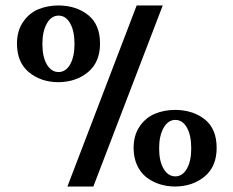

<svg xmlns="http://www.w3.org/2000/svg" viewBox="-20 -681 852 701"><path d="M320.8 0H226.1L479 -661.1H574.2ZM194.8 -661.1Q259.8 -660.2 302.5 -625.5Q345.2 -590.8 345.2 -522Q345.2 -454.6 302 -418.2Q258.8 -381.8 193.8 -380.9Q129.9 -380.9 85.9 -417Q42 -453.1 42 -522Q42 -567.9 64 -600.3Q85.9 -632.8 119.6 -647Q153.3 -661.1 194.8 -661.1ZM252 -520Q252 -567.9 236.1 -595.9Q220.2 -624 193.8 -624Q167.5 -624 151.1 -595.2Q134.8 -566.4 134.8 -520Q134.8 -473.1 151.1 -445.6Q167.5 -418 193.8 -418Q220.2 -418 236.1 -446Q252 -474.1 252 -520ZM621.1 -279.8Q686 -278.8 728.5 -244.4Q771 -210 771 -141.1Q771 -73.7 728 -37.4Q685.1 -1 620.1 0Q589.8 0 563 -8.5Q536.1 -17.1 514.4 -33.9Q492.7 -50.8 480.2 -78.4Q467.8 -106 467.8 -141.1Q467.8 -187 489.7 -219.2Q511.7 -251.5 545.4 -265.6Q579.1 -279.8 621.1 -279.8ZM678.2 -139.2Q678.2 -187 662.4 -215.1Q646.5 -243.2 620.1 -243.2Q593.8 -243.2 577.4 -214.4Q561 -185.5 561 -139.2Q561 -92.3 577.4 -64.7Q593.8 -37.1 620.1 -37.1Q646.5 -37.1 662.4 -65.2Q678.2 -93.3 678.2 -139.2Z"/></svg>

Font: Wesal
Style: Regular
Weight: 300
Designer: Ahmed zaza
Foundry: Ahmed zaza
Version: Version 2.01